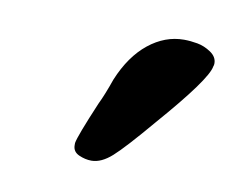

<svg xmlns="http://www.w3.org/2000/svg" viewBox="-41 -613 395 328"><g transform="rotate(10 156.5 -448.5)"><path d="M254.9 -564Q266.1 -564 278.3 -561.8Q290.5 -559.6 301.8 -552Q313 -544.4 313 -533.2Q313 -529.8 312 -527.8Q308.6 -504.9 231.9 -417Q188.5 -365.7 170.2 -349.4Q151.9 -333 134.8 -333Q124 -333 113 -337.9Q102.1 -342.8 102.1 -354V-357.9Q104 -370.1 129.9 -431.2Q138.2 -448.2 147.9 -476.1Q165.5 -518.6 193.8 -541.3Q222.2 -564 254.9 -564Z"/></g></svg>

Font: Linux Libertine
Style: Bold Italic
Weight: 700
Italic angle: -11.5°
Designer: Philipp H. Poll
Foundry: Philipp H. Poll
Version: Version 4.0.5